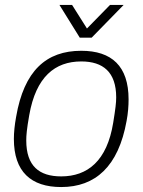

<svg xmlns="http://www.w3.org/2000/svg" viewBox="-20 -743 576 775"><path d="M479 -723H424L331 -628L271 -723H220L302 -591H350ZM227 12C365 12 458 -71 491 -255C497 -287 499 -316 499 -342C499 -476 431 -538 308 -538C167 -538 77 -458 45 -271C39 -238 36 -208 36 -182C36 -50 105 12 227 12ZM227 -31C138 -31 86 -73 86 -176C86 -197 88 -221 98 -278C125 -433 202 -495 308 -495C396 -495 449 -452 449 -350C449 -328 446 -304 437 -248C412 -93 333 -31 227 -31Z"/></svg>

Font: Archivo Thin
Style: Italic
Weight: 100
Italic angle: -10°
Designer: Hector Gatti
Foundry: Omnibus-Type
Version: Version 2.001